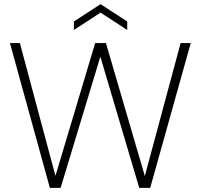

<svg xmlns="http://www.w3.org/2000/svg" viewBox="-20 -908 969 928"><path d="M221 0 28 -700H76L248 -58L440 -700H492L680 -57L853 -700H902L706 0H653L465 -634L273 0ZM337 -763V-804L466 -888L595 -804V-763L466 -847Z"/></svg>

Font: DM Sans 11pt ExtraLight
Style: Regular
Weight: 250
Version: Version 4.004;gftools[0.9.30]